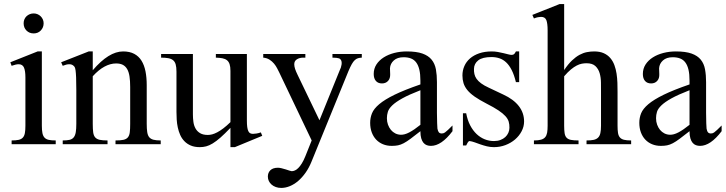

<svg xmlns="http://www.w3.org/2000/svg" viewBox="-20 -715 3599 952"><path d="M196.3 -599.6Q196.3 -578.6 182.4 -564Q168.5 -549.3 147 -549.3Q125.5 -549.3 111.3 -563.5Q97.2 -577.6 97.2 -599.6Q97.2 -610.4 101.1 -619.4Q105 -628.4 111.8 -634.8Q118.7 -641.1 127.7 -644.8Q136.7 -648.4 147 -648.4Q157.2 -648.4 166.3 -644.5Q175.3 -640.6 181.9 -634Q188.5 -627.4 192.4 -618.7Q196.3 -609.9 196.3 -599.6ZM37.6 0V-18.6Q58.6 -18.6 72 -21.5Q85.4 -24.4 93 -32.5Q100.6 -40.5 103.3 -54.9Q106 -69.3 106 -91.8V-331.1Q106 -363.3 98.9 -379.9Q91.8 -396.5 72.3 -396.5Q65.4 -396.5 57.1 -394.5Q48.8 -392.6 37.6 -388.7L31.2 -406.2L166.5 -460H187.5V-91.8Q187.5 -69.3 190.4 -54.9Q193.4 -40.5 200.9 -32.5Q208.5 -24.4 221.9 -21.5Q235.4 -18.6 256.3 -18.6V0Z M552.7 0V-18.6Q577.6 -18.6 592 -21.7Q606.4 -24.9 614 -33.9Q621.6 -43 623.5 -59.1Q625.5 -75.2 625.5 -101.1V-283.7Q625.5 -314 622.1 -336.2Q618.7 -358.4 610.4 -372.6Q602.1 -386.7 588.9 -393.6Q575.7 -400.4 555.7 -400.4Q527.3 -400.4 498.3 -384.8Q469.2 -369.1 439.9 -336.9V-101.1Q439.9 -74.7 442.1 -58.6Q444.3 -42.5 452.1 -33.7Q460 -24.9 474.4 -21.7Q488.8 -18.6 513.2 -18.6V0H291V-18.6Q312 -18.6 325.2 -21.7Q338.4 -24.9 345.7 -34.2Q353 -43.5 355.7 -59.6Q358.4 -75.7 358.4 -101.1V-267.6Q358.4 -307.6 357.4 -330.6Q356.4 -353.5 354.7 -365.7Q353 -377.9 350.3 -382.3Q347.7 -386.7 343.8 -389.6Q327.6 -403.8 291 -388.7L283.2 -406.2L419.9 -460H439.9V-366.7Q519.5 -460 590.3 -460Q623 -460 645.5 -448Q668 -436 681.6 -414.1Q695.3 -392.1 701.4 -361.3Q707.5 -330.6 707.5 -293V-101.1Q707.5 -76.2 710 -60.1Q712.4 -43.9 719.7 -34.9Q727.1 -25.9 740.7 -22.2Q754.4 -18.6 776.9 -18.6V0Z M1144.5 14.6H1122.6V-81.1Q1094.2 -51.3 1073 -32.7Q1051.8 -14.2 1034.4 -3.7Q1017.1 6.8 1002 10.7Q986.8 14.6 970.7 14.6Q944.8 14.6 926 6.6Q907.2 -1.5 894.3 -14.9Q881.3 -28.3 873.5 -45.9Q865.7 -63.5 861.6 -82.8Q857.4 -102.1 856.2 -122.1Q855 -142.1 855 -159.7V-359.9Q855 -381.8 851.1 -395.5Q847.2 -409.2 838.1 -416.5Q829.1 -423.8 814.5 -426.5Q799.8 -429.2 778.8 -429.2V-447.3H936.5V-147.9Q936.5 -128.9 939 -110.6Q941.4 -92.3 949.5 -77.9Q957.5 -63.5 972.2 -54.7Q986.8 -45.9 1010.7 -45.9Q1020.5 -45.9 1032 -48.8Q1043.5 -51.8 1057.4 -59.1Q1071.3 -66.4 1087.4 -78.6Q1103.5 -90.8 1122.6 -109.4V-363.8Q1122.6 -384.3 1118.4 -396.7Q1114.3 -409.2 1105.5 -416.3Q1096.7 -423.3 1083 -426Q1069.3 -428.7 1050.3 -429.2V-447.3H1204.1V-118.7Q1204.1 -98.6 1205.8 -85.7Q1207.5 -72.8 1211.2 -64.9Q1214.8 -57.1 1220.7 -54.2Q1226.6 -51.3 1234.4 -51.3Q1241.2 -51.3 1252 -53Q1262.7 -54.7 1273.4 -58.6L1280.3 -41.5Z M1773.9 -429.2Q1763.2 -428.7 1754.9 -426.3Q1746.6 -423.8 1739 -416.7Q1731.4 -409.7 1724.1 -396.7Q1716.8 -383.8 1707.5 -361.8L1525.4 84.5Q1512.7 116.2 1495.4 140.9Q1478 165.5 1458.3 182.4Q1438.5 199.2 1417 208Q1395.5 216.8 1374.5 216.8Q1359.9 216.8 1347.7 212.4Q1335.4 208 1326.7 200.4Q1317.9 192.9 1313 182.6Q1308.1 172.4 1308.1 160.6Q1308.1 141.1 1320.8 128.9Q1333.5 116.7 1358.4 116.7Q1366.2 116.7 1376.7 119.4Q1387.2 122.1 1397.5 125.2Q1407.7 128.4 1415.5 131.1Q1423.3 133.8 1426.3 133.8Q1434.1 133.8 1442.4 130.1Q1450.7 126.5 1459.2 117.9Q1467.8 109.4 1476.6 95.2Q1485.4 81.1 1494.1 59.6L1525.4 -18.6L1364.7 -355.5Q1360.4 -364.3 1354.2 -376.2Q1348.1 -388.2 1338.9 -399.4Q1329.6 -410.6 1316.4 -419.2Q1303.2 -427.7 1285.2 -429.2V-447.3H1494.1V-429.2H1483.4Q1465.3 -429.2 1452.1 -420.9Q1439 -412.6 1439 -396.5Q1439 -386.2 1443.1 -373.5Q1447.3 -360.8 1455.6 -343.8L1564 -118.7L1664.1 -365.7Q1671.4 -379.4 1673.6 -394.8Q1675.8 -410.2 1669.9 -418.5Q1668.5 -420.4 1666.5 -422.4Q1664.6 -424.3 1660.2 -425.8Q1655.8 -427.2 1648.2 -428.2Q1640.6 -429.2 1628.4 -429.2V-447.3H1773.9Z M2223.6 -64.5Q2168.5 8.3 2116.7 8.3Q2106 8.3 2096.4 4.9Q2086.9 1.5 2079.8 -6.8Q2072.8 -15.1 2068.6 -29.1Q2064.5 -43 2064.5 -64.5Q2035.2 -41.5 2015.9 -27.1Q1996.6 -12.7 1981.7 -4.9Q1966.8 2.9 1953.4 5.6Q1939.9 8.3 1922.4 8.3Q1898.4 8.3 1878.9 0.2Q1859.4 -7.8 1845.2 -22.7Q1831.1 -37.6 1823.2 -58.8Q1815.4 -80.1 1815.4 -106Q1815.4 -130.9 1824.5 -153.3Q1833.5 -175.8 1860.4 -198.5Q1887.2 -221.2 1936 -245.1Q1984.9 -269 2064.5 -296.4V-314.9Q2064.5 -347.2 2059.3 -369.1Q2054.2 -391.1 2043.9 -405Q2033.7 -418.9 2018.1 -425Q2002.4 -431.2 1981 -431.2Q1950.2 -431.2 1932.6 -415.3Q1915 -399.4 1913.6 -376.5L1914.6 -347.2Q1915.5 -326.2 1904.1 -313.7Q1892.6 -301.3 1874 -301.3Q1854.5 -301.3 1843.8 -313.7Q1833 -326.2 1833 -348.1Q1833 -374.5 1846.4 -395.3Q1859.9 -416 1882.6 -430.4Q1905.3 -444.8 1934.8 -452.4Q1964.4 -460 1996.6 -460Q2044.9 -460 2074.5 -449.5Q2104 -439 2120.1 -419.2Q2136.2 -399.4 2141.4 -371.1Q2146.5 -342.8 2146.5 -307.6V-155.3Q2146.5 -124 2147.5 -104Q2148.4 -84 2148.9 -77.1Q2151.4 -64 2156.2 -58.6Q2161.1 -53.2 2170.4 -53.2Q2174.8 -53.2 2178.7 -54.4Q2182.6 -55.7 2188 -59.6Q2193.4 -63.5 2201.7 -71.3Q2210 -79.1 2223.6 -92.8ZM2064.5 -267.6Q2007.8 -245.6 1974.9 -227.3Q1941.9 -209 1924.8 -192.4Q1907.7 -175.8 1903.1 -160.4Q1898.4 -145 1898.4 -128.9Q1898.4 -111.3 1903.8 -96.7Q1909.2 -82 1918.2 -71Q1927.2 -60.1 1939.7 -53.7Q1952.1 -47.4 1966.3 -46.9Q1985.4 -45.9 2009.5 -58.6Q2033.7 -71.3 2064.5 -96.2Z M2578.6 -112.8Q2578.6 -87.4 2566.4 -64.2Q2554.2 -41 2533.7 -23.4Q2513.2 -5.9 2486.1 4.4Q2459 14.6 2429.2 14.6Q2411.1 14.6 2394.3 10.5Q2377.4 6.3 2362.1 1Q2346.7 -4.4 2333.3 -9.3Q2319.8 -14.2 2308.6 -15.6Q2303.2 -15.6 2298.8 -7.8Q2294.4 0 2291.5 6.3H2275.4V-153.3H2291.5Q2297.9 -119.1 2311.3 -93.5Q2324.7 -67.9 2343 -50.5Q2361.3 -33.2 2383.3 -24.4Q2405.3 -15.6 2429.2 -15.6Q2447.3 -15.6 2461.4 -21Q2475.6 -26.4 2485.4 -35.4Q2495.1 -44.4 2500.5 -56.4Q2505.9 -68.4 2505.9 -81.5Q2506.3 -98.1 2502.2 -112.1Q2498 -126 2485.8 -139.4Q2473.6 -152.8 2451.4 -167.7Q2429.2 -182.6 2392.6 -201.2Q2356.9 -219.7 2333.7 -235.8Q2310.5 -252 2297.1 -268.6Q2283.7 -285.2 2278.3 -302.7Q2272.9 -320.3 2272.9 -340.8Q2272.9 -365.7 2282.5 -387.5Q2292 -409.2 2310.5 -425.3Q2329.1 -441.4 2356.2 -450.7Q2383.3 -460 2418.5 -460Q2433.6 -460 2448.5 -457.3Q2463.4 -454.6 2476.6 -451.4Q2489.7 -448.2 2500 -445.6Q2510.3 -442.9 2516.1 -442.9Q2522.9 -442.9 2527.6 -445.6Q2532.2 -448.2 2538.1 -460H2554.2V-307.6H2538.1Q2529.3 -343.8 2517.1 -367.7Q2504.9 -391.6 2489.7 -405.8Q2474.6 -419.9 2456.3 -426Q2438 -432.1 2417 -432.1Q2372.1 -432.1 2351.3 -415.8Q2330.6 -399.4 2330.1 -373.5Q2329.6 -360.4 2332.3 -347.9Q2335 -335.4 2343 -324Q2351.1 -312.5 2365.5 -301.8Q2379.9 -291 2403.3 -280.3L2475.6 -246.1Q2526.4 -222.7 2552.5 -189Q2578.6 -155.3 2578.6 -112.8Z M2888.2 0V-18.6Q2909.7 -18.6 2923.3 -21.5Q2937 -24.4 2945.3 -32.5Q2953.6 -40.5 2956.8 -54.9Q2960 -69.3 2960 -91.8V-258.8Q2960 -280.8 2959.7 -305.7Q2959.5 -330.6 2953.4 -351.8Q2947.3 -373 2932.4 -387.2Q2917.5 -401.4 2888.2 -401.4Q2877 -401.4 2865 -399.2Q2853 -397 2839.6 -390.1Q2826.2 -383.3 2810.8 -370.6Q2795.4 -357.9 2777.3 -336.9V-91.8Q2777.3 -69.3 2779.5 -54.9Q2781.7 -40.5 2789.1 -32.5Q2796.4 -24.4 2810.5 -21.5Q2824.7 -18.6 2848.6 -18.6V0H2627.4V-18.6Q2649.4 -18.6 2662.8 -22.5Q2676.3 -26.4 2683.3 -34.9Q2690.4 -43.5 2692.9 -57.4Q2695.3 -71.3 2695.3 -91.8V-564Q2695.3 -599.1 2689 -615.2Q2682.6 -631.3 2662.6 -631.3Q2656.2 -631.3 2647.2 -629.6Q2638.2 -627.9 2627.4 -623.5L2619.6 -641.1L2754.4 -694.8H2777.3V-367.7Q2796.9 -397 2815.9 -415Q2835 -433.1 2853.5 -443.1Q2872.1 -453.1 2890.1 -456.5Q2908.2 -460 2925.8 -460Q2954.1 -460 2973.6 -451.2Q2993.2 -442.4 3006.1 -427.2Q3019 -412.1 3026.4 -392.1Q3033.7 -372.1 3037.1 -349.9Q3040.5 -327.6 3041.3 -304.2Q3042 -280.8 3042 -258.8V-91.8Q3042 -70.3 3044.2 -56.2Q3046.4 -42 3053.5 -33.7Q3060.5 -25.4 3073.7 -22Q3086.9 -18.6 3109.4 -18.6V0Z M3558.1 -64.5Q3502.9 8.3 3451.2 8.3Q3440.4 8.3 3430.9 4.9Q3421.4 1.5 3414.3 -6.8Q3407.2 -15.1 3403.1 -29.1Q3398.9 -43 3398.9 -64.5Q3369.6 -41.5 3350.3 -27.1Q3331.1 -12.7 3316.2 -4.9Q3301.3 2.9 3287.8 5.6Q3274.4 8.3 3256.8 8.3Q3232.9 8.3 3213.4 0.2Q3193.8 -7.8 3179.7 -22.7Q3165.5 -37.6 3157.7 -58.8Q3149.9 -80.1 3149.9 -106Q3149.9 -130.9 3158.9 -153.3Q3168 -175.8 3194.8 -198.5Q3221.7 -221.2 3270.5 -245.1Q3319.3 -269 3398.9 -296.4V-314.9Q3398.9 -347.2 3393.8 -369.1Q3388.7 -391.1 3378.4 -405Q3368.2 -418.9 3352.5 -425Q3336.9 -431.2 3315.4 -431.2Q3284.7 -431.2 3267.1 -415.3Q3249.5 -399.4 3248 -376.5L3249 -347.2Q3250 -326.2 3238.5 -313.7Q3227.1 -301.3 3208.5 -301.3Q3189 -301.3 3178.2 -313.7Q3167.5 -326.2 3167.5 -348.1Q3167.5 -374.5 3180.9 -395.3Q3194.3 -416 3217 -430.4Q3239.7 -444.8 3269.3 -452.4Q3298.8 -460 3331.1 -460Q3379.4 -460 3408.9 -449.5Q3438.5 -439 3454.6 -419.2Q3470.7 -399.4 3475.8 -371.1Q3481 -342.8 3481 -307.6V-155.3Q3481 -124 3481.9 -104Q3482.9 -84 3483.4 -77.1Q3485.8 -64 3490.7 -58.6Q3495.6 -53.2 3504.9 -53.2Q3509.3 -53.2 3513.2 -54.4Q3517.1 -55.7 3522.5 -59.6Q3527.8 -63.5 3536.1 -71.3Q3544.4 -79.1 3558.1 -92.8ZM3398.9 -267.6Q3342.3 -245.6 3309.3 -227.3Q3276.4 -209 3259.3 -192.4Q3242.2 -175.8 3237.5 -160.4Q3232.9 -145 3232.9 -128.9Q3232.9 -111.3 3238.3 -96.7Q3243.7 -82 3252.7 -71Q3261.7 -60.1 3274.2 -53.7Q3286.6 -47.4 3300.8 -46.9Q3319.8 -45.9 3344 -58.6Q3368.2 -71.3 3398.9 -96.2Z"/></svg>

Font: Doulos SIL Eur
Style: Regular
Weight: 400
Designer: Walt Agee, Victor Gaultney, Peter Martin, Debbi Hosken, Becca Hirsbrunner
Foundry: SIL International
Version: Version 5.000